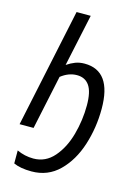

<svg xmlns="http://www.w3.org/2000/svg" viewBox="-140 -790 808 1114"><g transform="rotate(15 264.0 -233.5)"><path d="M55 228V150Q102 172 154 172Q227 172 277 114.5Q327 57 351 -30Q375 -117 375 -206Q375 -287 349.5 -324Q324 -361 275 -361Q225 -361 179 -325L110 0H26L177 -714H262L195 -401Q220 -418 245 -427.5Q270 -437 300 -437Q463 -437 463 -209Q463 -95 429.5 9.5Q396 114 328.5 180.5Q261 247 163 247Q96 247 55 228Z"/></g></svg>

Font: Noto Sans UI Narrow
Style: Italic
Weight: 400
Width: 4
Italic angle: -12°
Designer: Monotype Design Team
Foundry: Monotype Imaging Inc.
Version: Version 1.001